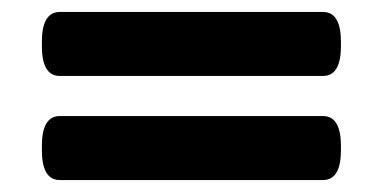

<svg xmlns="http://www.w3.org/2000/svg" viewBox="-20 -396 640 321"><path d="M80 -95Q50 -95 50 -145V-152Q50 -202 80 -202H520Q550 -202 550 -152V-145Q550 -95 520 -95ZM80 -269Q50 -269 50 -319V-326Q50 -376 80 -376H520Q550 -376 550 -326V-319Q550 -269 520 -269Z"/></svg>

Font: Asap Expanded
Style: Bold
Weight: 700
Width: 7
Designer: Pablo Cosgaya
Foundry: Omnibus-Type
Version: Version 3.001; ttfautohint (v1.8.4.7-5d5b)